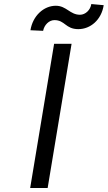

<svg xmlns="http://www.w3.org/2000/svg" viewBox="-20 -948 543 968"><path d="M340.9 -727.3H252.8L132.1 0H220.2ZM133.5 -795.5 197.4 -792.6C203.1 -822.4 227.3 -846.6 254.3 -846.6C308.2 -846.6 309.7 -801.1 375 -801.1C436.1 -801.1 491.5 -848 502.8 -921.9L440.3 -927.6C436.1 -897.7 410.5 -873.6 383.5 -873.6C332.4 -873.6 315.3 -919 261.4 -919C200.3 -919 144.9 -867.9 133.5 -795.5Z"/></svg>

Font: Margiela Sans
Style: Italic
Weight: 400
Italic angle: -9.39999°
Designer: Stefan Endress, Andreas Faust
Version: Version 1.100;FEAKit 1.0